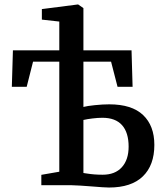

<svg xmlns="http://www.w3.org/2000/svg" viewBox="-20 -840 736 871"><path d="M249 -611.8V-742.2L169.9 -751V-798.8L333.5 -819.8H334.5L358.4 -803.2V-611.8H576.7L581.5 -446.3H513.2L483.9 -560.1H358.4V-354.5L358.9 -355Q375.5 -359.4 410.6 -363Q445.8 -366.7 475.6 -366.7Q578.1 -366.7 629.2 -318.1Q680.2 -269.5 680.2 -182.6Q680.2 -90.3 627.9 -39.8Q575.7 10.7 474.6 10.7Q455.1 10.7 391.6 5.4Q374.5 3.9 344.5 2Q314.5 0 299.8 0H167.5V-46.9L249 -61V-560.1H129.9L101.1 -446.3H33.7L38.6 -611.8ZM358.4 -55.2 375 -52.7Q407.2 -47.4 445.8 -47.4Q502 -47.4 532.7 -81.3Q563.5 -115.2 563.5 -174.8Q563.5 -238.8 533.7 -272.2Q503.9 -305.7 444.3 -305.7Q424.3 -305.7 399.9 -302.7Q375.5 -299.8 358.9 -295.9L358.4 -296.4Z"/></svg>

Font: Merriweather
Style: Regular
Weight: 400
Designer: Eben Sorkin
Foundry: Eben Sorkin
Version: Version 1.584; ttfautohint (v1.8.1)